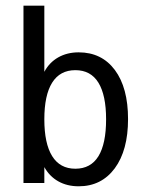

<svg xmlns="http://www.w3.org/2000/svg" viewBox="-20 -651 540 683"><path d="M357.4 -226.6Q357.4 -312.5 330.1 -356.9Q302.7 -401.4 248 -401.4Q193.4 -401.4 165.5 -356.9Q137.7 -312.5 137.7 -226.6Q137.7 -140.6 165.5 -95.7Q193.4 -50.8 248 -50.8Q302.7 -50.8 330.1 -95.2Q357.4 -139.6 357.4 -226.6ZM137.7 -395.5Q155.3 -428.7 187 -446.8Q218.8 -464.8 259.8 -464.8Q341.8 -464.8 388.7 -401.9Q435.5 -338.9 435.5 -227.5Q435.5 -116.2 388.2 -52.2Q340.8 11.7 259.8 11.7Q218.8 11.7 187.5 -5.9Q156.2 -23.4 137.7 -56.6V0H63.5V-630.9H137.7Z"/></svg>

Font: BabelStone Pseudographica
Style: Regular
Weight: 400
Designer: Andrew West
Foundry: BabelStone
Version: Version 16.0.0